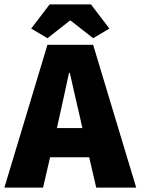

<svg xmlns="http://www.w3.org/2000/svg" viewBox="-20 -854 640 874"><path d="M249 -316 239 -271H355L345 -316Q334 -363 321.5 -417.5Q309 -472 298 -522H294Q283 -472 271.5 -417.5Q260 -363 249 -316ZM0 0 196 -650H404L600 0H418L386 -138H208L176 0ZM196 -680 122 -724 206 -834H394L478 -724L404 -680L302 -760H298Z"/></svg>

Font: Source Code Pro Black
Style: Regular
Weight: 900
Monospace: yes
Designer: Paul D. Hunt, Teo Tuominen
Foundry: Adobe Systems Incorporated
Version: Version 2.030;PS 1.000;hotconv 16.6.51;makeotf.lib2.5.65220